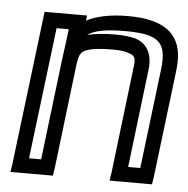

<svg xmlns="http://www.w3.org/2000/svg" viewBox="-44 -563 618 631"><g transform="rotate(5 264.5 -247.0)"><path d="M354 -519C299 -519 251 -510 217 -492L219 -509H194H104H79L76 -484L17 0L13 25H38H128H153L157 0L199 -350C203 -376 208 -385 220 -392C235 -400 264 -405 314 -405C335 -405 351 -403 363 -399C387 -392 391 -385 386 -350L344 0L340 25H365H455H480L484 0L527 -355C542 -474 476 -519 354 -519ZM149 -350 143 -300 110 -25H70L123 -459H163L159 -425L149 -350ZM348 -469C456 -469 488 -447 477 -355L437 -25H397L436 -350C442 -398 425 -435 383 -448C366 -452 344 -455 320 -455C282 -455 249 -452 225 -445C245 -461 283 -469 348 -469Z"/></g></svg>

Font: Gamestation Display Outline
Style: Italic
Weight: 400
Designer: Jonas Hecksher
Foundry: Jonas Hecksher, Playtypeª, e-types AS
Version: Version 1.003